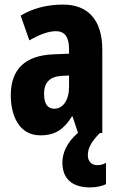

<svg xmlns="http://www.w3.org/2000/svg" viewBox="-20 -580 518 837"><path d="M363 98C363 68 373 44 415 0H426V-363C426 -494 363 -560 255 -560C184 -560 121 -543 70 -512L108 -404C155 -431 192 -444 224 -444C263 -444 281 -418 281 -365V-346L211 -343C92 -338 27 -280 27 -165C27 -76 63 10 156 10C222 10 259 -17 294 -73H296L320 -1C270 42 252 88 252 129C252 197 292 237 373 237C403 237 427 230 442 223V130C432 135 422 140 404 140C378 140 363 122 363 98ZM247 -249 281 -251V-201C281 -143 254 -106 217 -106C188 -106 172 -127 172 -171C172 -220 197 -246 247 -249Z"/></svg>

Font: Noto Sans Khmer UI ExtraCondensed ExtraBold
Style: Regular
Weight: 800
Width: 2
Designer: Danh Hong and the Monotype Design Team
Foundry: Monotype Imaging Inc.
Version: Version 2.002